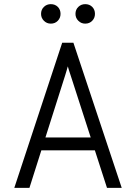

<svg xmlns="http://www.w3.org/2000/svg" viewBox="-20 -906 656 926"><path d="M49 0 280 -700H334L567 0H496L327 -523Q325.5 -528 321.2 -540.8Q317 -553.5 312.8 -566.5Q308.5 -579.5 307 -586Q305.5 -579.5 301.5 -566.5Q297.5 -553.5 293.8 -541Q290 -528.5 288 -523L122 0ZM155 -181 176 -243H439L460 -181ZM225 -792Q205.5 -792 191.8 -805.8Q178 -819.5 178 -839Q178 -859.5 191.8 -872.8Q205.5 -886 225 -886Q245.5 -886 258.8 -872.8Q272 -859.5 272 -839Q272 -819.5 258.8 -805.8Q245.5 -792 225 -792ZM391 -792Q371.5 -792 357.8 -805.8Q344 -819.5 344 -839Q344 -859.5 357.8 -872.8Q371.5 -886 391 -886Q411.5 -886 424.8 -872.8Q438 -859.5 438 -839Q438 -819.5 424.8 -805.8Q411.5 -792 391 -792Z"/></svg>

Font: Overpass Mono Light Light
Style: Regular
Weight: 300
Monospace: yes
Version: Version 4.000